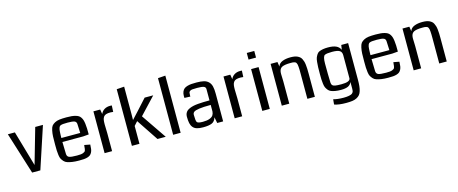

<svg xmlns="http://www.w3.org/2000/svg" viewBox="-48 -1474 5673 2378"><g transform="rotate(-15 2788.5 -284.5)"><path d="M470 -536 293 0H188L20 -536H110L241 -83L371 -536Z M987 -275Q928 -270 914 -269H648Q648 -198 652 -113Q654 -81 679.5 -70.5Q705 -60 780 -60Q807 -60 827 -62Q847 -64 859.5 -69.5Q872 -75 879 -80Q886 -85 889.5 -96Q893 -107 894 -115Q895 -123 896 -138Q897 -153 899 -163L973 -149Q972 -115 968.5 -91.5Q965 -68 955.5 -50Q946 -32 933.5 -21.5Q921 -11 899.5 -4Q878 3 852 5Q826 7 788 7Q739 7 703 1.5Q667 -4 641 -12.5Q615 -21 598.5 -39.5Q582 -58 572.5 -75Q563 -92 558.5 -125.5Q554 -159 553 -186Q552 -213 552 -261Q552 -328 553.5 -365.5Q555 -403 563 -441Q571 -479 584 -496Q597 -513 623 -527.5Q649 -542 684 -546.5Q719 -551 774 -551Q811 -551 838.5 -548.5Q866 -546 889 -539.5Q912 -533 927 -524Q942 -515 953.5 -498Q965 -481 971 -462.5Q977 -444 981 -414Q985 -384 986 -353Q987 -322 987 -275ZM648 -320H890Q889 -382 885 -434Q884 -464 860 -474Q836 -484 773 -484Q703 -484 685 -476Q677 -474 670.5 -467.5Q664 -461 660 -450Q656 -439 654 -429Q652 -419 651 -402Q650 -385 649.5 -375.5Q649 -366 648.5 -346.5Q648 -327 648 -320Z M1356 -548 1352 -466Q1333 -469 1317 -469Q1282 -469 1260.5 -462Q1239 -455 1228 -438.5Q1217 -422 1213.5 -400.5Q1210 -379 1210 -344Q1210 -324 1211.5 -285.5Q1213 -247 1213 -230V0H1117V-536H1204L1214 -476Q1229 -511 1260 -530Q1291 -549 1334 -549Q1345 -549 1356 -548Z M1901 0H1795L1609 -279L1564 -229V0H1467V-726L1564 -733V-382Q1564 -370 1563.5 -343.5Q1563 -317 1563 -305Q1579 -322 1608 -354Q1637 -386 1647 -396L1774 -536H1884L1682 -321Z M2092 0H1996V-726L2092 -733Z M2637 0H2561L2546 -77Q2531 -26 2492.5 -9.5Q2454 7 2381 7Q2332 7 2300.5 -2.5Q2269 -12 2250.5 -34.5Q2232 -57 2225 -89.5Q2218 -122 2218 -173Q2218 -196 2226 -214Q2234 -232 2248 -244.5Q2262 -257 2285 -266.5Q2308 -276 2333 -281.5Q2358 -287 2393.5 -290Q2429 -293 2462.5 -294Q2496 -295 2541 -295V-440Q2541 -465 2517.5 -474.5Q2494 -484 2434 -484Q2392 -484 2371 -482Q2350 -480 2339 -470.5Q2328 -461 2326.5 -451.5Q2325 -442 2324 -417Q2324 -408 2324 -402L2249 -405Q2248 -413 2248 -428Q2248 -461 2257.5 -483.5Q2267 -506 2282.5 -519Q2298 -532 2324 -539.5Q2350 -547 2376 -549Q2402 -551 2441 -551Q2499 -551 2535.5 -542Q2572 -533 2595.5 -509.5Q2619 -486 2628 -449.5Q2637 -413 2637 -354ZM2541 -153V-237Q2445 -237 2393.5 -229.5Q2342 -222 2324.5 -209Q2307 -196 2307 -173Q2307 -172 2307 -170Q2307 -96 2319 -78Q2331 -60 2394 -60Q2447 -60 2480 -72.5Q2513 -85 2526 -105Q2539 -125 2541 -153Z M3024 -548 3020 -466Q3001 -469 2985 -469Q2950 -469 2928.5 -462Q2907 -455 2896 -438.5Q2885 -422 2881.5 -400.5Q2878 -379 2878 -344Q2878 -324 2879.5 -285.5Q2881 -247 2881 -230V0H2785V-536H2872L2882 -476Q2897 -511 2928 -530Q2959 -549 3002 -549Q3013 -549 3024 -548Z M3235 0H3139V-536H3235ZM3235 -743V-658H3139V-743Z M3813 0H3717V-324Q3717 -355 3716.5 -374Q3716 -393 3714.5 -412Q3713 -431 3711 -440.5Q3709 -450 3704 -459.5Q3699 -469 3693.5 -472.5Q3688 -476 3677.5 -479Q3667 -482 3657 -482.5Q3647 -483 3630 -483Q3593 -483 3566.5 -479Q3540 -475 3523.5 -467.5Q3507 -460 3498 -447Q3489 -434 3485.5 -418.5Q3482 -403 3482 -381Q3482 -368 3483.5 -336.5Q3485 -305 3485 -286V0H3389V-536H3477L3486 -476Q3499 -516 3542.5 -533.5Q3586 -551 3646 -551Q3674 -551 3696 -547.5Q3718 -544 3735 -536Q3752 -528 3764.5 -517.5Q3777 -507 3785.5 -490.5Q3794 -474 3799.5 -456Q3805 -438 3808 -412Q3811 -386 3812 -359.5Q3813 -333 3813 -297Z M4383 -536V-68Q4383 -20 4379.5 13.5Q4376 47 4367.5 75.5Q4359 104 4344.5 121.5Q4330 139 4305.5 152Q4281 165 4248.5 169.5Q4216 174 4170 174Q4074 174 4018 154L4024 88Q4079 103 4154 103Q4190 103 4214.5 99Q4239 95 4253 89Q4267 83 4274.5 72.5Q4282 62 4284 51Q4286 40 4286 23V-64Q4273 -30 4240.5 -14.5Q4208 1 4150 1Q4108 1 4076.5 -4.5Q4045 -10 4023 -19Q4001 -28 3986.5 -46.5Q3972 -65 3964 -82Q3956 -99 3952 -130.5Q3948 -162 3947 -187Q3946 -212 3946 -256Q3946 -311 3947 -342.5Q3948 -374 3951.5 -410Q3955 -446 3962.5 -464.5Q3970 -483 3982.5 -502.5Q3995 -522 4015 -530.5Q4035 -539 4062.5 -544Q4090 -549 4127 -549Q4191 -549 4229.5 -532Q4268 -515 4286 -476L4295 -536ZM4286 -109V-407Q4286 -448 4259 -465.5Q4232 -483 4162 -483Q4094 -483 4069 -471Q4041 -458 4041 -364Q4041 -223 4045 -118Q4047 -95 4057.5 -84.5Q4068 -74 4093 -69.5Q4118 -65 4173 -65Q4281 -65 4286 -109Z M4951 -275Q4892 -270 4878 -269H4612Q4612 -198 4616 -113Q4618 -81 4643.5 -70.5Q4669 -60 4744 -60Q4771 -60 4791 -62Q4811 -64 4823.5 -69.5Q4836 -75 4843 -80Q4850 -85 4853.5 -96Q4857 -107 4858 -115Q4859 -123 4860 -138Q4861 -153 4863 -163L4937 -149Q4936 -115 4932.5 -91.5Q4929 -68 4919.5 -50Q4910 -32 4897.5 -21.5Q4885 -11 4863.5 -4Q4842 3 4816 5Q4790 7 4752 7Q4703 7 4667 1.5Q4631 -4 4605 -12.5Q4579 -21 4562.5 -39.5Q4546 -58 4536.5 -75Q4527 -92 4522.5 -125.5Q4518 -159 4517 -186Q4516 -213 4516 -261Q4516 -328 4517.5 -365.5Q4519 -403 4527 -441Q4535 -479 4548 -496Q4561 -513 4587 -527.5Q4613 -542 4648 -546.5Q4683 -551 4738 -551Q4775 -551 4802.5 -548.5Q4830 -546 4853 -539.5Q4876 -533 4891 -524Q4906 -515 4917.5 -498Q4929 -481 4935 -462.5Q4941 -444 4945 -414Q4949 -384 4950 -353Q4951 -322 4951 -275ZM4612 -320H4854Q4853 -382 4849 -434Q4848 -464 4824 -474Q4800 -484 4737 -484Q4667 -484 4649 -476Q4641 -474 4634.5 -467.5Q4628 -461 4624 -450Q4620 -439 4618 -429Q4616 -419 4615 -402Q4614 -385 4613.5 -375.5Q4613 -366 4612.5 -346.5Q4612 -327 4612 -320Z M5504 0H5408V-324Q5408 -355 5407.5 -374Q5407 -393 5405.5 -412Q5404 -431 5402 -440.5Q5400 -450 5395 -459.5Q5390 -469 5384.5 -472.5Q5379 -476 5368.5 -479Q5358 -482 5348 -482.5Q5338 -483 5321 -483Q5284 -483 5257.5 -479Q5231 -475 5214.5 -467.5Q5198 -460 5189 -447Q5180 -434 5176.5 -418.5Q5173 -403 5173 -381Q5173 -368 5174.5 -336.5Q5176 -305 5176 -286V0H5080V-536H5168L5177 -476Q5190 -516 5233.5 -533.5Q5277 -551 5337 -551Q5365 -551 5387 -547.5Q5409 -544 5426 -536Q5443 -528 5455.5 -517.5Q5468 -507 5476.5 -490.5Q5485 -474 5490.5 -456Q5496 -438 5499 -412Q5502 -386 5503 -359.5Q5504 -333 5504 -297Z"/></g></svg>

Font: Myanmar Chatu
Style: Regular
Weight: 400
Designer: Danh Hong
Foundry: Google Inc.
Version: Version 2.00 November 20, 2015